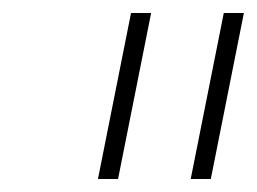

<svg xmlns="http://www.w3.org/2000/svg" viewBox="-20 -760 396 296"><path d="M131 -484 182 -740H213L162 -484ZM274 -484 325 -740H356L305 -484Z"/></svg>

Font: IBM Plex Sans Cond ExtLt
Style: Italic
Weight: 200
Width: 3
Italic angle: -11°
Designer: Mike Abbink, Paul van der Laan, Pieter van Rosmalen
Foundry: Bold Monday
Version: Version 1.3